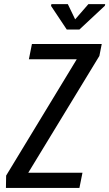

<svg xmlns="http://www.w3.org/2000/svg" viewBox="-20 -928 540 948"><path d="M119.6 -75.2H387.2L372.1 0H9.3L10.3 -61L358.9 -635.3H122.6L137.7 -710.9H482.4L470.7 -651.9ZM351.1 -832.5 416.5 -907.7H499.5L497.6 -899.4L372.1 -782.2H309.6L231.9 -898.9L233.9 -907.7H314.9Z"/></svg>

Font: RobotoCondensed-Italic
Style: Italic
Weight: 400
Designer: Google
Version: Version 1.200311; 2013